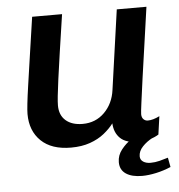

<svg xmlns="http://www.w3.org/2000/svg" viewBox="-49 -558 698 748"><g transform="rotate(-5 300.0 -183.5)"><path d="M211 10Q135 10 94 -29.5Q53 -69 53 -135Q53 -148 56 -175.5Q59 -203 65.5 -247.5Q72 -292 81.5 -357.5Q91 -423 104 -511H221Q208 -424 199 -362.5Q190 -301 184.5 -260Q179 -219 176.5 -195Q174 -171 174 -158Q174 -120 198 -99Q222 -78 264 -78Q315 -78 349.5 -112.5Q384 -147 391 -200L435 -511H551Q541 -438 530.5 -367Q520 -296 512 -237.5Q504 -179 499 -141.5Q494 -104 494 -96Q494 -83 501 -76Q508 -69 518 -69Q538 -69 564 -82L554 -11Q538 -1 518 4.5Q498 10 472 10Q426 10 403.5 -11.5Q381 -33 379 -70Q364 -50 341 -31.5Q318 -13 285.5 -1.5Q253 10 211 10ZM477 144Q437 144 414 128.5Q391 113 391 83Q391 56 408.5 34Q426 12 445 0H530Q507 12 490.5 29.5Q474 47 474 67Q474 81 485.5 88.5Q497 96 514 96Q532 96 549.5 91.5Q567 87 583 82L590 119Q562 131 532 137.5Q502 144 477 144Z"/></g></svg>

Font: Chivo Mono Medium
Style: Italic
Weight: 500
Italic angle: -8.05°
Monospace: yes
Designer: Hector Gatti
Foundry: Omnibus-Type
Version: Version 1.008